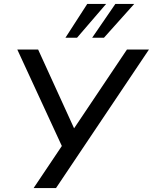

<svg xmlns="http://www.w3.org/2000/svg" viewBox="-20 -957 778 977"><path d="M151 0 306 -231 303 -196 68 -705H174L357 -304L626 -705H738L265 0ZM313 -765 424 -937H520L372 -765ZM449 -765 567 -937H663L509 -765Z"/></svg>

Font: Nunito Sans 7pt Medium
Style: Italic
Weight: 500
Italic angle: -9°
Designer: Vernon Adams
Foundry: Vernon Adams
Version: Version 3.101;gftools[0.9.27]